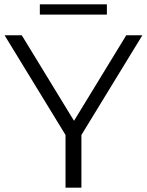

<svg xmlns="http://www.w3.org/2000/svg" viewBox="-20 -862 675 882"><path d="M354 -242V0H281V-242L1 -700H80L320 -307L560 -700H634ZM163 -842H471V-795H163Z"/></svg>

Font: Montserrat-Regular
Style: Regular
Weight: 400
Version: Version 7.200